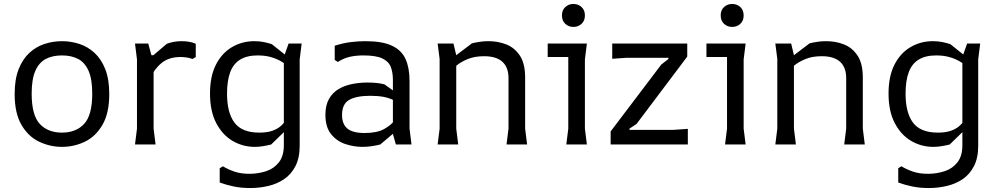

<svg xmlns="http://www.w3.org/2000/svg" viewBox="-20 -730 5038 970"><path d="M293 12Q233 12 178 -14Q123 -40 88.5 -99Q54 -158 54 -255Q54 -329 74 -380Q94 -431 128 -462.5Q162 -494 205 -508Q248 -522 293 -522Q338 -522 381 -508Q424 -494 458 -462.5Q492 -431 512 -380Q532 -329 532 -255Q532 -158 497.5 -99Q463 -40 408.5 -14Q354 12 293 12ZM293 -60Q364 -60 405 -104Q446 -148 446 -257Q446 -330 427.5 -372Q409 -414 375 -432Q341 -450 293 -450Q245 -450 211 -432Q177 -414 158.5 -372Q140 -330 140 -257Q140 -148 181 -104Q222 -60 293 -60Z M662 0 672 -80V-430L662 -510H729L745 -451H756V-80L766 0ZM735 -329V-434L823 -509Q859 -522 897 -522Q914 -522 932 -519.5Q950 -517 969 -509V-442L953 -432Q936 -438 920.5 -440Q905 -442 892 -442Q833 -442 796 -411.5Q759 -381 735 -329Z M1245 220Q1199 220 1160.5 212Q1122 204 1090 192V120L1106 110Q1130 125 1164.5 137Q1199 149 1247 148Q1289 147 1327 134Q1365 121 1389.5 89.5Q1414 58 1414 3V-442L1438 -510H1504L1494 -430V6Q1494 68 1472.5 109.5Q1451 151 1415.5 175Q1380 199 1335.5 209.5Q1291 220 1245 220ZM1267 12Q1207 12 1155.5 -18Q1104 -48 1072.5 -108Q1041 -168 1041 -257Q1041 -345 1071 -403.5Q1101 -462 1152 -492Q1203 -522 1265 -522Q1291 -522 1313 -517.5Q1335 -513 1353 -507L1451 -429V-378Q1433 -399 1408.5 -415Q1384 -431 1352.5 -440.5Q1321 -450 1282 -450Q1228 -450 1193.5 -429Q1159 -408 1143 -365Q1127 -322 1127 -257Q1127 -161 1164.5 -110.5Q1202 -60 1290 -60Q1330 -60 1356.5 -69.5Q1383 -79 1400 -94.5Q1417 -110 1428 -129V-76L1350 0Q1330 5 1309 8.5Q1288 12 1267 12Z M1980 0 1965 -53V-325Q1965 -365 1954 -392.5Q1943 -420 1911 -435Q1879 -450 1816 -450Q1779 -450 1747.5 -443Q1716 -436 1687 -417L1671 -427V-499Q1715 -513 1753.5 -517.5Q1792 -522 1825 -522Q1912 -522 1960.5 -499Q2009 -476 2029 -431.5Q2049 -387 2049 -322V-80L2059 0ZM1811 12Q1767 12 1724 -2.5Q1681 -17 1652.5 -52.5Q1624 -88 1624 -150Q1624 -198 1642 -230Q1660 -262 1690.5 -280Q1721 -298 1759 -305.5Q1797 -313 1837 -313Q1861 -313 1881.5 -311Q1902 -309 1922 -304L1974 -267V-221Q1948 -235 1918.5 -240.5Q1889 -246 1851 -246Q1781 -246 1744.5 -225.5Q1708 -205 1708 -149Q1708 -103 1735 -80.5Q1762 -58 1822 -58Q1884 -58 1920.5 -78Q1957 -98 1977 -126L1997 -81L1901 0Q1881 5 1858 8.5Q1835 12 1811 12Z M2539 0 2549 -80V-335Q2549 -390 2518 -418Q2487 -446 2426 -446Q2378 -446 2344 -432Q2310 -418 2288.5 -400.5Q2267 -383 2256 -371V-429L2364 -511Q2384 -516 2405 -519Q2426 -522 2448 -522Q2496 -522 2538 -505.5Q2580 -489 2606.5 -449Q2633 -409 2633 -338V-80L2643 0ZM2191 0 2201 -80V-432L2191 -510H2271L2285 -451V-80L2295 0Z M2877 -594Q2853 -594 2836 -609.5Q2819 -625 2819 -652Q2819 -679 2836 -694.5Q2853 -710 2877 -710Q2901 -710 2918 -694.5Q2935 -679 2935 -652Q2935 -625 2918 -609.5Q2901 -594 2877 -594ZM2841 0 2851 -80V-442H2747V-510H2945L2935 -430V-80L2945 0Z M3065 0V-66L3321 -404L3357 -432V-438H3145L3073 -433V-510H3452V-444L3196 -104L3160 -80V-74H3383L3455 -79V0Z M3679 -594Q3655 -594 3638 -609.5Q3621 -625 3621 -652Q3621 -679 3638 -694.5Q3655 -710 3679 -710Q3703 -710 3720 -694.5Q3737 -679 3737 -652Q3737 -625 3720 -609.5Q3703 -594 3679 -594ZM3643 0 3653 -80V-442H3549V-510H3747L3737 -430V-80L3747 0Z M4245 0 4255 -80V-335Q4255 -390 4224 -418Q4193 -446 4132 -446Q4084 -446 4050 -432Q4016 -418 3994.5 -400.5Q3973 -383 3962 -371V-429L4070 -511Q4090 -516 4111 -519Q4132 -522 4154 -522Q4202 -522 4244 -505.5Q4286 -489 4312.5 -449Q4339 -409 4339 -338V-80L4349 0ZM3897 0 3907 -80V-432L3897 -510H3977L3991 -451V-80L4001 0Z M4673 220Q4627 220 4588.5 212Q4550 204 4518 192V120L4534 110Q4558 125 4592.5 137Q4627 149 4675 148Q4717 147 4755 134Q4793 121 4817.5 89.5Q4842 58 4842 3V-442L4866 -510H4932L4922 -430V6Q4922 68 4900.5 109.5Q4879 151 4843.5 175Q4808 199 4763.5 209.5Q4719 220 4673 220ZM4695 12Q4635 12 4583.5 -18Q4532 -48 4500.5 -108Q4469 -168 4469 -257Q4469 -345 4499 -403.5Q4529 -462 4580 -492Q4631 -522 4693 -522Q4719 -522 4741 -517.5Q4763 -513 4781 -507L4879 -429V-378Q4861 -399 4836.5 -415Q4812 -431 4780.5 -440.5Q4749 -450 4710 -450Q4656 -450 4621.5 -429Q4587 -408 4571 -365Q4555 -322 4555 -257Q4555 -161 4592.5 -110.5Q4630 -60 4718 -60Q4758 -60 4784.5 -69.5Q4811 -79 4828 -94.5Q4845 -110 4856 -129V-76L4778 0Q4758 5 4737 8.5Q4716 12 4695 12Z"/></svg>

Font: AR One Sans
Style: Regular
Weight: 400
Designer: Niteesh Yadav
Foundry: Niteesh Yadav
Version: Version 1.001;gftools[0.9.33]